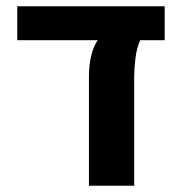

<svg xmlns="http://www.w3.org/2000/svg" viewBox="-20 -591 582 611"><path d="M263 0V-346Q263 -385 270.5 -415Q278 -445 291 -463H35V-571H504V-463H426Q415 -438 411 -405.5Q407 -373 407 -346V0Z"/></svg>

Font: Assistant ExtraLight
Style: Bold
Weight: 700
Version: Version 3.000